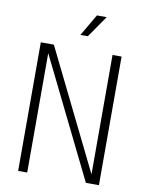

<svg xmlns="http://www.w3.org/2000/svg" viewBox="-97 -975 795 1044"><g transform="rotate(10 300.0 -453.5)"><path d="M77 0V-710H149L473 -51V-710H523V0H451L127 -659V0ZM282 -787 352 -907H406L323 -787Z"/></g></svg>

Font: Geist Mono ExtraLight
Style: Regular
Weight: 200
Monospace: yes
Designer: Basement.studio, Andrés Briganti, Mateo Zaragoza
Foundry: Basement.studio, Vercel, Andrés Briganti, Guido Ferreyra, Mateo Zaragoza
Version: Version 1.500; ttfautohint (v1.8.4.7-5d5b)